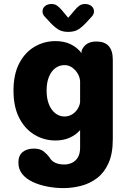

<svg xmlns="http://www.w3.org/2000/svg" viewBox="-20 -692 659 960"><path d="M297.5 248.5Q256.5 248.5 216.5 240.8Q176.5 233 143.8 217.8Q111 202.5 91.5 178.5Q72 154.5 72 121Q72 85 93.5 68Q115 51 149 51Q181 51 198.2 65Q215.5 79 226.5 93.5Q236 112 255 121.2Q274 130.5 301.5 130.5Q321.5 130.5 339.5 122.2Q357.5 114 369 95.5Q380.5 77 380.5 46.5V-41.5Q359 -17 327.8 -3.2Q296.5 10.5 257.5 10.5Q200.5 10.5 152.5 -18.2Q104.5 -47 76 -102.5Q47.5 -158 47.5 -239Q47.5 -320 76 -375Q104.5 -430 152.5 -458.2Q200.5 -486.5 257.5 -486.5Q300.5 -486.5 333.2 -470.8Q366 -455 387.5 -426.5L388 -438.5Q406 -484.5 462 -484.5Q544 -484.5 544 -393.5V4Q544 76.5 522.5 124Q501 171.5 465 198.8Q429 226 385.2 237.2Q341.5 248.5 297.5 248.5ZM302.5 -109.5Q322.5 -109.5 339.2 -119.2Q356 -129 367 -145.5Q378 -162 380.5 -181V-286Q379 -306.5 368.2 -324.5Q357.5 -342.5 340.5 -354.5Q323.5 -366.5 302.5 -366.5Q277.5 -366.5 257.2 -351.8Q237 -337 225 -308.5Q213 -280 213 -239Q213 -198.5 225 -169.5Q237 -140.5 257.2 -125Q277.5 -109.5 302.5 -109.5ZM438 -608 418.5 -587Q394.5 -560 373.8 -546.2Q353 -532.5 321 -532.5Q289.5 -532.5 268.5 -546.5Q247.5 -560.5 224 -587L204.5 -608Q192.5 -620 192.5 -634.5Q192.5 -651 205 -661.5Q217.5 -672 237.5 -672Q254.5 -672 266.2 -663.2Q278 -654.5 289 -641.5L321 -603L353.5 -641Q364 -654 376 -663Q388 -672 405 -672Q425 -672 437.5 -661.5Q450 -651 450 -634.5Q450 -621 438 -608Z"/></svg>

Font: Sono ExtraLight Monospace
Style: Bold
Weight: 700
Version: Version 2.112